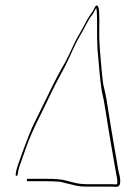

<svg xmlns="http://www.w3.org/2000/svg" viewBox="-20 -643 519 713"><path d="M40.4 10C43.4 10 45.2 8.3 45.7 5L47.6 -7C48.9 -15 51.5 -24.2 55.5 -34.5C59.4 -44.8 66.8 -65.7 77.7 -97C88.5 -128.4 107 -169.9 133.1 -221.5C141.3 -237.8 152.2 -260.3 165.8 -289C179.3 -317.7 191.9 -342.3 203.5 -363C215.1 -383.7 224.6 -402.3 232.5 -419C240.4 -435.7 247.4 -451 253.6 -465C259.9 -479 266.7 -492.3 274.2 -505C281.7 -517.7 290 -532.7 299.1 -550.2C308.3 -567.6 315 -578.9 319.4 -584C323.4 -588.7 326.5 -593.3 328.7 -598C331 -602.7 333.7 -607.7 337.1 -613C339.8 -608.5 340.9 -581.7 340.5 -532.5C340.3 -507.5 340.8 -483.3 342.1 -460C347.4 -391.6 352.6 -340.6 357.6 -307C363.2 -283 368.2 -257.7 372.1 -231C374.3 -215.7 377.7 -194.7 382.1 -168C386.6 -141.3 390 -121 392.4 -107C394.9 -93 397.1 -79.8 399.2 -67.5C401.2 -55.2 403.1 -44.7 404.7 -36C406.3 -27.3 407.7 -19.3 408.9 -12C410.1 -4.7 411.2 1.7 412.4 7C415.5 21.2 416.4 31.9 415.3 39C415 41 412.7 41.8 408.4 41.5C404.1 41.2 397.7 41 389 41H304C286.9 41 270.9 39.2 256.1 35.5C249.4 33.8 238.5 31 223.3 27C208.2 23 184.4 21 151.2 21H84.2C81.5 21 79.9 22.5 79.5 25.5C79 28.5 80.1 30 84.2 30H151.2C164.4 30 179.6 30.5 197.4 31.5C203.4 31.8 208.6 32.7 213 34.2C217.5 35.7 225.9 37.8 238.4 40.5C243 41.5 250.5 43.3 260.8 46C271.2 48.7 285.6 50 304 50H389C397.7 50 404.6 50.3 409.8 51C419.2 51 424.5 47 425.7 39C427.4 28.6 426.4 16.9 422.8 4C421.3 -1.3 420 -7.7 418.8 -15C417.6 -22.3 416.2 -30.3 414.6 -39C413 -47.7 411.1 -58.2 409.1 -70.5C407 -82.8 404.8 -96 402.3 -110C399.9 -124 396.5 -144.3 392 -171C387.6 -197.7 384.2 -218.5 381.9 -233.5C379.6 -248.5 377.4 -262.2 375.4 -274.5C373.4 -286.8 369.3 -305.3 363.4 -329.8C359.8 -354.4 355.5 -398.5 350.6 -462C348.8 -485.3 348.1 -509.5 348.6 -534.5C349 -559.5 349 -576.7 348.5 -586C348.7 -607.3 346.2 -619.3 341.1 -622C338.5 -623.3 335.9 -622 333.3 -618L325.3 -603C322.8 -598.3 319.3 -593.2 314.8 -587.5C310.4 -581.8 302.1 -567.4 290.2 -544.5C284.4 -533.5 277.8 -521.7 270.3 -509C262.8 -496.3 255.9 -482.8 249.6 -468.5C243.4 -454.2 233.8 -434.1 220.3 -408.4C204.6 -382.6 184.3 -343.8 159.2 -292C145.3 -263.3 134.5 -241.2 126.6 -225.5C118.8 -209.8 111.2 -194.5 103.9 -179.5C96.5 -164.5 84.4 -134.3 67.5 -88.8C50.6 -43.4 41.5 -16.1 40 -7L38.1 5C37.6 8.3 38.8 10 41.8 10Z"/></svg>

Font: Proton
Style: LitCndIt
Weight: 500
Version: Version 1.017